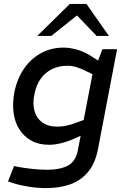

<svg xmlns="http://www.w3.org/2000/svg" viewBox="-20 -755 648 984"><path d="M216 209Q175 209 131.5 202.5Q88 196 52 185L21 175L52 96L82 102Q112 107 149 111Q186 115 224 115Q287 115 327.5 94Q368 73 379 15L460 -406L475 -424L505 -503H580L482 10Q468 82 431.5 126Q395 170 340.5 189.5Q286 209 216 209ZM231 -13Q179 -13 141 -34Q103 -55 79.5 -91.5Q56 -128 49.5 -177.5Q43 -227 54 -284Q68 -352 103 -403Q138 -454 190 -482.5Q242 -511 306 -511Q337 -511 373.5 -501Q410 -491 445 -469L493 -438L460 -372L414 -394Q392 -405 370 -411.5Q348 -418 326 -418Q282 -418 247 -401Q212 -384 189 -352Q166 -320 157 -275Q146 -226 156.5 -187.5Q167 -149 197 -127.5Q227 -106 273 -106Q296 -106 318.5 -110.5Q341 -115 367 -125L409 -140L424 -73L359 -44Q326 -29 293 -21Q260 -13 231 -13ZM475 -571 361 -690 338 -735H423L538 -571ZM171 -571 338 -735H423L387 -686L243 -571Z"/></svg>

Font: REM
Style: Italic
Weight: 400
Italic angle: -11°
Designer: Octavio Pardo
Foundry: Ashler Design
Version: Version 1.005;gftools[0.9.28]